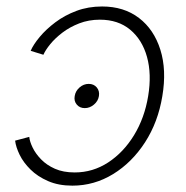

<svg xmlns="http://www.w3.org/2000/svg" viewBox="-20 -567 578 596"><path d="M243.2 -231.4Q227.5 -231.4 218.3 -242.4Q209 -253.4 211.9 -269Q214.4 -284.7 227.1 -295.7Q239.7 -306.6 255.4 -306.6Q271 -306.6 280.3 -295.7Q289.6 -284.7 287.1 -269Q284.7 -253.4 271.7 -242.4Q258.8 -231.4 243.2 -231.4ZM204.6 9.3Q161.6 9.3 129.2 -4.9Q96.7 -19 74.7 -40.8Q52.7 -62.5 41 -86.4Q29.3 -110.4 26.9 -130.4L70.8 -142.1Q72.3 -127.4 81.3 -108.9Q90.3 -90.3 107.4 -72.5Q124.5 -54.7 150.4 -43.2Q176.3 -31.7 211.9 -31.7Q268.1 -31.7 315.7 -62.7Q363.3 -93.8 396 -147.2Q428.7 -200.7 439.9 -268.6Q451.2 -336.9 436.3 -390.4Q421.4 -443.8 384 -474.9Q346.7 -505.9 290 -505.9Q255.4 -505.9 225.8 -494.4Q196.3 -482.9 173.6 -465.6Q150.9 -448.2 136 -429.9Q121.1 -411.6 114.7 -397L75.2 -409.2Q83.5 -428.7 103.3 -452.4Q123 -476.1 151.9 -497.8Q180.7 -519.5 217.3 -533.2Q253.9 -546.9 296.9 -546.9Q364.7 -546.9 411.4 -511.2Q458 -475.6 477.8 -412.6Q497.6 -349.6 483.9 -268.6Q470.7 -188 430.2 -125.2Q389.6 -62.5 331.1 -26.6Q272.5 9.3 204.6 9.3Z"/></svg>

Font: Inter 18pt ExtraLight
Style: Italic
Weight: 250
Italic angle: -9.3988°
Designer: Rasmus Andersson
Foundry: rsms
Version: Version 4.001;git-66647c0bb